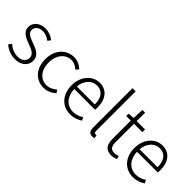

<svg xmlns="http://www.w3.org/2000/svg" viewBox="69 -1628 2475 2475"><g transform="rotate(45 1306.0 -391.0)"><path d="M231 13C349 13 414 -57 414 -139C414 -242 324 -271 242 -302C180 -325 118 -347 118 -406C118 -454 154 -498 233 -498C285 -498 324 -477 360 -450L390 -490C350 -522 293 -547 235 -547C123 -547 60 -481 60 -403C60 -311 148 -278 227 -250C289 -228 356 -199 356 -136C356 -81 315 -35 234 -35C161 -35 112 -63 66 -102L35 -60C83 -20 153 13 231 13Z M752 13C819 13 876 -16 922 -56L894 -96C858 -64 810 -37 755 -37C643 -37 569 -130 569 -266C569 -402 650 -496 756 -496C806 -496 845 -473 878 -442L911 -482C874 -515 826 -547 755 -547C623 -547 508 -444 508 -266C508 -89 613 13 752 13Z M1234 13C1311 13 1361 -12 1404 -39L1382 -82C1342 -54 1297 -36 1240 -36C1125 -36 1048 -127 1045 -257H1423C1425 -270 1426 -284 1426 -299C1426 -455 1349 -547 1220 -547C1099 -547 986 -439 986 -266C986 -91 1097 13 1234 13ZM1045 -303C1056 -425 1134 -497 1221 -497C1314 -497 1373 -432 1373 -303Z M1639 13C1658 13 1668 10 1678 7L1669 -39C1658 -37 1654 -37 1650 -37C1636 -37 1626 -48 1626 -73V-795H1568V-79C1568 -17 1591 13 1639 13Z M1985 13C2009 13 2043 4 2074 -7L2060 -52C2041 -44 2015 -37 1995 -37C1924 -37 1906 -81 1906 -148V-484H2059V-533H1906V-687H1857L1850 -533L1765 -528V-484H1848V-152C1848 -53 1880 13 1985 13Z M2378 13C2455 13 2505 -12 2548 -39L2526 -82C2486 -54 2441 -36 2384 -36C2269 -36 2192 -127 2189 -257H2567C2569 -270 2570 -284 2570 -299C2570 -455 2493 -547 2364 -547C2243 -547 2130 -439 2130 -266C2130 -91 2241 13 2378 13ZM2189 -303C2200 -425 2278 -497 2365 -497C2458 -497 2517 -432 2517 -303Z"/></g></svg>

Font: Noto Sans T Chinese Light
Style: Regular
Weight: 300
Designer: Ryoko NISHIZUKA (kana & ideographs); Paul D. Hunt (Latin, Greek & Cyrillic); Wenlong ZHANG (bopomofo); Sandoll Communica
Foundry: Adobe Systems Incorporated
Version: Version 1.000;PS 1;hotconv 1.0.78;makeotf.lib2.5.61930